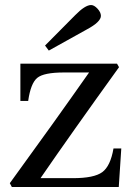

<svg xmlns="http://www.w3.org/2000/svg" viewBox="-20 -743 520 763"><path d="M19 -15Q198 -261 334 -455H234Q154 -455 128 -433.5Q102 -412 92 -342H61V-490H445L453 -476Q262 -211 141 -35H270Q354 -35 386.5 -59Q419 -83 431 -153H462L452 0H27ZM159 -562 278 -682Q318 -723 342 -723Q354 -723 367.5 -708.5Q381 -694 381 -680Q381 -656 325 -626L174 -542Z"/></svg>

Font: Heuristica
Style: Regular
Weight: 400
Version: Version 1.0.1 ; ttfautohint (v1.4.1)